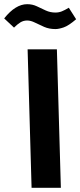

<svg xmlns="http://www.w3.org/2000/svg" viewBox="-73 -898 384 918"><path d="M78 0 59 -662H199L218 0ZM192 -759Q162 -759 138 -769.5Q114 -780 94 -790Q74 -800 57 -800Q39 -800 24.5 -791Q10 -782 -6 -766L-53 -810Q-26 -844 1.5 -861Q29 -878 57 -878Q82 -878 103 -868Q124 -858 145.5 -848Q167 -838 192 -838Q208 -838 222 -843.5Q236 -849 256 -861L291 -806Q255 -775 231.5 -767Q208 -759 192 -759Z"/></svg>

Font: Farlight84_Sys_V01
Style: Bold
Weight: 700
Designer: Monotype Design Team, Nadine Chahine and Nizar Qandah
Foundry: Monotype Imaging Inc.
Version: Version 2.004;October 31, 2024;FontCreator 14.0.0.2814 64-bi